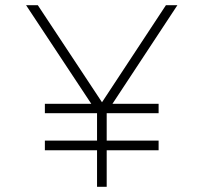

<svg xmlns="http://www.w3.org/2000/svg" viewBox="-20 -716 780 736"><path d="M389 -177H588V-140H389V0H352V-140H152V-177H352V-282H152V-318H330L80 -696H125L371 -324L616 -696H660L411 -318H588V-282H389Z"/></svg>

Font: M Major Mono Display
Style: Regular
Weight: 400
Designer: Emre Parlak
Foundry: Emre Parlak
Version: Version 2.000; ttfautohint (v1.8) -l 8 -r 50 -G 200 -x 14 -D